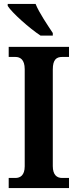

<svg xmlns="http://www.w3.org/2000/svg" viewBox="-20 -951 392 971"><path d="M185 -771H247V-784C222 -822 178 -886 160 -931H19V-921C41 -886 130 -807 185 -771ZM24 0H329V-51H294C268 -51 247 -66 247 -111V-600C247 -650 266 -663 294 -663H329V-714H24V-663H58C82 -663 105 -650 105 -601V-110C105 -64 82 -51 58 -51H24Z"/></svg>

Font: Noto Serif Ethiopic Condensed
Style: Bold
Weight: 700
Width: 3
Designer: Monotype Design Team
Foundry: Monotype Imaging Inc.
Version: Version 2.102